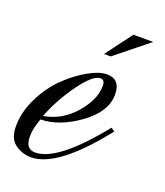

<svg xmlns="http://www.w3.org/2000/svg" viewBox="-175 -578 556 648"><g transform="rotate(20 103.5 -253.5)"><path d="M18 -20Q98 -20 232 -187L245 -178Q105 0 10 0Q-21 0 -47 -18.5Q-73 -37 -73 -81Q-73 -133 -47.5 -184.5Q-22 -236 14.5 -271.5Q51 -307 90 -329Q129 -351 156 -351Q205 -351 205 -296Q205 -234 134.5 -183Q64 -132 -3 -131Q-17 -94 -17 -65Q-17 -20 18 -20ZM140 -331Q114 -331 70.5 -271.5Q27 -212 1 -145Q66 -156 111 -208Q156 -260 156 -309Q156 -331 140 -331ZM265 -507 147 -412H123L194 -507Z"/></g></svg>

Font: Dynalight
Style: Regular
Weight: 400
Designer: Astigmatic (AOETI)
Foundry: Astigmatic (AOETI)
Version: Version 1.000